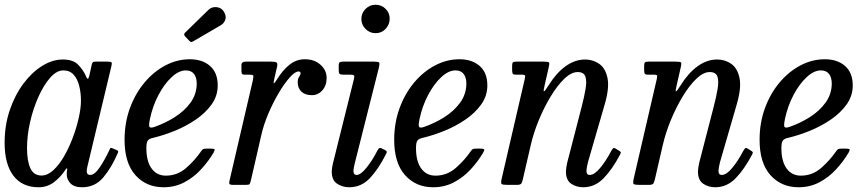

<svg xmlns="http://www.w3.org/2000/svg" viewBox="-22 -780 3660 810"><path d="M474.5 -133.5Q449 -73.5 414 -31.8Q379 10 324 10Q290.5 10 274.8 -7Q259 -24 259.5 -45.5Q259.5 -52.5 260 -56.5Q260.5 -60.5 261.5 -65Q262 -70 260 -70Q258 -70 255 -65Q234 -33 205.8 -11.5Q177.5 10 141 10Q71.5 10 34.5 -38.8Q-2.5 -87.5 -2.5 -177.5Q-2.5 -251.5 19.2 -315.5Q41 -379.5 77 -427.5Q113 -475.5 156.2 -502.2Q199.5 -529 243 -529Q286.5 -529 307.8 -506.8Q329 -484.5 338.5 -463Q344.5 -448.5 348 -447.8Q351.5 -447 355 -461.5L365 -507Q366.5 -514 369.5 -517Q372.5 -520 380.5 -520H431Q446 -520 448.5 -516.5Q451 -513 448 -501L346.5 -76.5Q344 -67.5 344 -57.5Q344 -42 358.5 -42Q377 -42 398.2 -73.2Q419.5 -104.5 439.5 -147Q442.5 -153.5 443.8 -155.5Q445 -157.5 452 -154.5L469 -147.5Q475.5 -144.5 476.5 -142Q477.5 -139.5 474.5 -133.5ZM319.5 -355Q319.5 -388.5 312.2 -417.5Q305 -446.5 288.8 -464.8Q272.5 -483 245 -483Q217 -483 190 -452.5Q163 -422 140.8 -373Q118.5 -324 105.2 -266.5Q92 -209 92 -155Q92 -101.5 106 -70.5Q120 -39.5 153.5 -39.5Q178.5 -39.5 202.8 -61.8Q227 -84 248 -120.2Q269 -156.5 285 -199Q301 -241.5 310.2 -282.8Q319.5 -324 319.5 -355Z M503.5 -190Q503.5 -262 526.2 -324Q549 -386 588 -432.2Q627 -478.5 676.2 -504.2Q725.5 -530 779 -530Q831.5 -530 864 -501.8Q896.5 -473.5 896.5 -419.5Q896.5 -375.5 870.8 -339.5Q845 -303.5 804 -275.5Q763 -247.5 715.5 -228.2Q668 -209 624 -198.5Q607.5 -195 601.5 -187Q595.5 -179 595.5 -155Q595.5 -99.5 617.5 -69.2Q639.5 -39 677.5 -39Q726.5 -39 763.8 -71.8Q801 -104.5 828 -144Q832 -150 836.2 -151.5Q840.5 -153 851.5 -153H866Q880 -153 882.8 -150.2Q885.5 -147.5 879 -136Q857 -99 826.2 -65.5Q795.5 -32 755.8 -11Q716 10 668 10Q595 10 549.2 -41.2Q503.5 -92.5 503.5 -190ZM628 -244Q673.5 -259.5 714.8 -285.5Q756 -311.5 781.8 -347Q807.5 -382.5 808 -427Q808 -453 796.5 -468Q785 -483 762 -483Q732.5 -483 701.8 -454.2Q671 -425.5 646.5 -379Q622 -332.5 610.5 -278Q606 -258 607.5 -248Q609 -238 628 -244ZM923 -730Q934 -711.5 928.2 -696.2Q922.5 -681 909.5 -673.5L795.5 -607Q789 -603 785.2 -602.8Q781.5 -602.5 776 -608.5L759 -626.5Q751 -635 759 -642.5L857 -738Q871 -752 892 -749.8Q913 -747.5 923 -730Z M1015 -520H1121.5Q1139 -520 1144.5 -516.5Q1150 -513 1147 -499L1135.5 -449Q1130.5 -428 1133.5 -428.5Q1136.5 -429 1148.5 -448Q1171.5 -485 1200 -507.5Q1228.5 -530 1264 -530Q1304.5 -530 1330.2 -506.8Q1356 -483.5 1356 -451Q1356 -419.5 1338 -399Q1320 -378.5 1294 -378.5Q1265.5 -378.5 1249.8 -393.2Q1234 -408 1234 -433Q1234 -447.5 1240 -456Q1246 -464.5 1246 -471Q1246 -478.5 1237.5 -478.5Q1223 -478.5 1200.8 -453.8Q1178.5 -429 1154.5 -388.8Q1130.5 -348.5 1110.2 -301Q1090 -253.5 1080 -208.5L1036 -17Q1033 -5.5 1030.5 -2.8Q1028 0 1013.5 0H962.5Q947 0 945.5 -5Q944 -10 947 -21L1045 -442.5Q1048 -458 1046.2 -461.5Q1044.5 -465 1029.5 -465H1011Q1000.5 -465 998.5 -469.2Q996.5 -473.5 996.5 -486V-505.5Q996.5 -520 1015 -520Z M1502.5 -700Q1502.5 -725 1520.2 -742.5Q1538 -760 1562.5 -760Q1587.5 -760 1605 -742.5Q1622.5 -725 1622 -700Q1621.5 -675.5 1604.5 -657.8Q1587.5 -640 1562.5 -640Q1538 -640 1520.2 -657.8Q1502.5 -675.5 1502.5 -700ZM1576.5 -495 1475 -92.5Q1473.5 -87 1471.2 -75.2Q1469 -63.5 1469 -60Q1469 -42 1482.5 -42Q1499.5 -42 1524.2 -72.5Q1549 -103 1570.5 -145.5Q1574 -152 1577.8 -154.8Q1581.5 -157.5 1589 -153.5L1601.5 -147.5Q1607.5 -144 1609.2 -141.2Q1611 -138.5 1607 -131Q1575.5 -68 1539 -29Q1502.5 10 1451.5 10Q1422 10 1399.8 -5.2Q1377.5 -20.5 1377.5 -56.5Q1377.5 -62 1378.8 -71.5Q1380 -81 1382 -88.5L1471.5 -448Q1474 -459 1471 -462Q1468 -465 1455.5 -465H1427Q1414.5 -465 1410.8 -468.2Q1407 -471.5 1407 -484V-504Q1407 -514.5 1411.2 -517.2Q1415.5 -520 1425 -520H1555.5Q1574.5 -520 1577.5 -516Q1580.5 -512 1576.5 -495Z M1641 -190Q1641 -262 1663.8 -324Q1686.5 -386 1725.5 -432.2Q1764.5 -478.5 1813.8 -504.2Q1863 -530 1916.5 -530Q1969 -530 2001.5 -501.8Q2034 -473.5 2034 -419.5Q2034 -375.5 2008.2 -339.5Q1982.5 -303.5 1941.5 -275.5Q1900.5 -247.5 1853 -228.2Q1805.5 -209 1761.5 -198.5Q1745 -195 1739 -187Q1733 -179 1733 -155Q1733 -99.5 1755 -69.2Q1777 -39 1815 -39Q1864 -39 1901.2 -71.8Q1938.5 -104.5 1965.5 -144Q1969.5 -150 1973.8 -151.5Q1978 -153 1989 -153H2003.5Q2017.5 -153 2020.2 -150.2Q2023 -147.5 2016.5 -136Q1994.5 -99 1963.8 -65.5Q1933 -32 1893.2 -11Q1853.5 10 1805.5 10Q1732.5 10 1686.8 -41.2Q1641 -92.5 1641 -190ZM1765.5 -244Q1811 -259.5 1852.2 -285.5Q1893.5 -311.5 1919.2 -347Q1945 -382.5 1945.5 -427Q1945.5 -453 1934 -468Q1922.5 -483 1899.5 -483Q1870 -483 1839.2 -454.2Q1808.5 -425.5 1784 -379Q1759.5 -332.5 1748 -278Q1743.5 -258 1745 -248Q1746.5 -238 1765.5 -244Z M2156.5 -520H2271.5Q2290.5 -520 2293.8 -516.5Q2297 -513 2293.5 -498.5L2275.5 -419.5Q2269.5 -395 2273 -394.8Q2276.5 -394.5 2292 -419.5Q2324.5 -472 2364 -500.5Q2403.5 -529 2446.5 -529Q2479.5 -529 2505.8 -510.8Q2532 -492.5 2540.8 -451.2Q2549.5 -410 2529.5 -341L2458.5 -96Q2456.5 -89 2454.2 -76.2Q2452 -63.5 2452 -60Q2452 -52.5 2454.8 -47.2Q2457.5 -42 2466.5 -42Q2485.5 -42 2510 -71.5Q2534.5 -101 2556 -142Q2560.5 -150 2564 -153.8Q2567.5 -157.5 2574.5 -153.5L2587.5 -145.5Q2593.5 -142 2596 -139.2Q2598.5 -136.5 2594.5 -129Q2561.5 -66 2524.5 -28Q2487.5 10 2438.5 10Q2409 10 2387.2 -5.2Q2365.5 -20.5 2365.5 -56.5Q2365.5 -62 2367 -73Q2368.5 -84 2370.5 -92L2432 -330Q2443 -372.5 2448.5 -405.5Q2454 -438.5 2447.5 -457.2Q2441 -476 2415 -476Q2388 -476 2358.2 -447.2Q2328.5 -418.5 2300.5 -372Q2272.5 -325.5 2250.5 -271.8Q2228.5 -218 2217 -167.5L2184 -24.5Q2181.5 -13 2177.8 -6.5Q2174 0 2158.5 0H2119.5Q2098 0 2094.2 -3.8Q2090.5 -7.5 2094 -24.5L2192 -447.5Q2195 -460.5 2192 -462.8Q2189 -465 2178.5 -465H2155.5Q2143 -465 2140.8 -469.5Q2138.5 -474 2138.5 -486.5V-500.5Q2138.5 -513 2141.5 -516.5Q2144.5 -520 2156.5 -520Z M2713.5 -520H2828.5Q2847.5 -520 2850.8 -516.5Q2854 -513 2850.5 -498.5L2832.5 -419.5Q2826.5 -395 2830 -394.8Q2833.5 -394.5 2849 -419.5Q2881.5 -472 2921 -500.5Q2960.5 -529 3003.5 -529Q3036.5 -529 3062.8 -510.8Q3089 -492.5 3097.8 -451.2Q3106.5 -410 3086.5 -341L3015.5 -96Q3013.5 -89 3011.2 -76.2Q3009 -63.5 3009 -60Q3009 -52.5 3011.8 -47.2Q3014.5 -42 3023.5 -42Q3042.5 -42 3067 -71.5Q3091.5 -101 3113 -142Q3117.5 -150 3121 -153.8Q3124.5 -157.5 3131.5 -153.5L3144.5 -145.5Q3150.5 -142 3153 -139.2Q3155.5 -136.5 3151.5 -129Q3118.5 -66 3081.5 -28Q3044.5 10 2995.5 10Q2966 10 2944.2 -5.2Q2922.5 -20.5 2922.5 -56.5Q2922.5 -62 2924 -73Q2925.5 -84 2927.5 -92L2989 -330Q3000 -372.5 3005.5 -405.5Q3011 -438.5 3004.5 -457.2Q2998 -476 2972 -476Q2945 -476 2915.2 -447.2Q2885.5 -418.5 2857.5 -372Q2829.5 -325.5 2807.5 -271.8Q2785.5 -218 2774 -167.5L2741 -24.5Q2738.5 -13 2734.8 -6.5Q2731 0 2715.5 0H2676.5Q2655 0 2651.2 -3.8Q2647.5 -7.5 2651 -24.5L2749 -447.5Q2752 -460.5 2749 -462.8Q2746 -465 2735.5 -465H2712.5Q2700 -465 2697.8 -469.5Q2695.5 -474 2695.5 -486.5V-500.5Q2695.5 -513 2698.5 -516.5Q2701.5 -520 2713.5 -520Z M3182.5 -190Q3182.5 -262 3205.2 -324Q3228 -386 3267 -432.2Q3306 -478.5 3355.2 -504.2Q3404.5 -530 3458 -530Q3510.5 -530 3543 -501.8Q3575.5 -473.5 3575.5 -419.5Q3575.5 -375.5 3549.8 -339.5Q3524 -303.5 3483 -275.5Q3442 -247.5 3394.5 -228.2Q3347 -209 3303 -198.5Q3286.5 -195 3280.5 -187Q3274.5 -179 3274.5 -155Q3274.5 -99.5 3296.5 -69.2Q3318.5 -39 3356.5 -39Q3405.5 -39 3442.8 -71.8Q3480 -104.5 3507 -144Q3511 -150 3515.2 -151.5Q3519.5 -153 3530.5 -153H3545Q3559 -153 3561.8 -150.2Q3564.5 -147.5 3558 -136Q3536 -99 3505.2 -65.5Q3474.5 -32 3434.8 -11Q3395 10 3347 10Q3274 10 3228.2 -41.2Q3182.5 -92.5 3182.5 -190ZM3307 -244Q3352.5 -259.5 3393.8 -285.5Q3435 -311.5 3460.8 -347Q3486.5 -382.5 3487 -427Q3487 -453 3475.5 -468Q3464 -483 3441 -483Q3411.5 -483 3380.8 -454.2Q3350 -425.5 3325.5 -379Q3301 -332.5 3289.5 -278Q3285 -258 3286.5 -248Q3288 -238 3307 -244Z"/></svg>

Font: Besley* Narrow
Style: Italic
Weight: 400
Width: 4
Italic angle: -13°
Designer: Owen Earl
Foundry: indestructible type*
Version: Version 3.000; ttfautohint (v1.8.3)